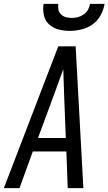

<svg xmlns="http://www.w3.org/2000/svg" viewBox="-32 -975 562 995"><path d="M-12 0 270 -735H360L400 0H319L312 -190H138L69 0ZM309 -260 300 -490Q299 -522 298 -553.5Q297 -585 296 -616Q285 -585 273 -553.5Q261 -522 250 -490L165 -260ZM329 -815Q299 -815 271 -822.5Q243 -830 222.5 -848.5Q202 -867 195.5 -896Q189 -925 194 -955H270Q268 -939 271 -924.5Q274 -910 284.5 -900Q295 -890 309.5 -886Q324 -882 340 -882Q356 -882 371.5 -886Q387 -890 401.5 -900Q416 -910 424 -924.5Q432 -939 434 -955H510Q505 -925 489.5 -896Q474 -867 447.5 -848.5Q421 -830 390 -822.5Q359 -815 329 -815Z"/></svg>

Font: Iosevka Custom
Style: Italic
Weight: 400
Italic angle: -9°
Monospace: yes
Designer: Belleve Invis
Foundry: Belleve Invis
Version: Version 30.3.3; ttfautohint (v1.8.3)